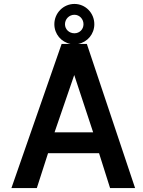

<svg xmlns="http://www.w3.org/2000/svg" viewBox="-20 -955 724 975"><path d="M257 -283 357 -574 453 -283ZM38 0H167L224 -177H483L539 0H666L421 -732H377C424 -741 459 -782 459 -832C459 -889 414 -935 358 -935C302 -935 256 -889 256 -832C256 -782 291 -741 338 -732H293ZM310 -832C310 -858 331 -880 358 -880C384 -880 404 -858 404 -832C404 -806 384 -786 358 -786C331 -786 310 -806 310 -832Z"/></svg>

Font: Exo
Style: Demi Bold
Weight: 600
Designer: Natanael Gama
Version: Version 1.00